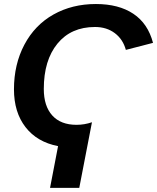

<svg xmlns="http://www.w3.org/2000/svg" viewBox="-20 -718 774 946"><path d="M195.8 -279.8Q195.8 -195.3 237.5 -149.2Q279.3 -103 356.9 -103Q396 -103 433.1 -115.7Q413.6 -11.7 370.6 207.5H226.6L266.1 2Q162.6 -18.1 105.7 -91.6Q48.8 -165 48.8 -277.8Q48.8 -400.9 100.1 -497.8Q151.4 -594.7 243.4 -646.5Q335.4 -698.2 452.6 -698.2Q564.9 -698.2 637 -650.1Q709 -602.1 733.9 -506.8L600.1 -472.2Q585.9 -524.4 545.7 -554.7Q505.4 -585 448.2 -585Q330.1 -585 262.9 -502.9Q195.8 -420.9 195.8 -279.8Z"/></svg>

Font: Liberation Sans
Style: Bold Italic
Weight: 700
Italic angle: -12°
Designer: Steve Matteson
Foundry: Ascender Corporation
Version: Version 2.1.5